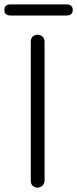

<svg xmlns="http://www.w3.org/2000/svg" viewBox="-47 -859 353 879"><path d="M125 0Q111 0 102.5 -8.5Q94 -17 94 -31V-669Q94 -683 103 -691.5Q112 -700 126 -700Q139 -700 148 -691Q157 -682 157 -669V-31Q156 -18 147 -9Q138 0 125 0ZM-27 -813Q-27 -839 2 -839H257Q286 -839 286 -813Q286 -788 257 -788H2Q-27 -788 -27 -813Z"/></svg>

Font: Quicksand
Style: Regular
Weight: 400
Designer: Andrew Paglinawan
Foundry: Andrew Paglinawan
Version: Version 3.000